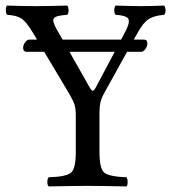

<svg xmlns="http://www.w3.org/2000/svg" viewBox="-20 -667 615 689"><path d="M336.9 -122.1Q336.9 -62 354 -47.6Q371.1 -33.2 434.1 -30.8Q438 -25.9 438 -13.9Q438 -2 434.1 2Q334 0 294.9 0Q252.9 0 154.8 2Q149.9 -2 149.9 -13.9Q149.9 -25.9 154.8 -30.8Q217.8 -32.7 234.9 -47.4Q252 -62 252 -122.1V-249Q252 -275.9 248 -289.6Q244.1 -303.2 231 -326.2L138.7 -481H76.2Q63 -481 63 -496.1Q63 -504.9 70.1 -514.9Q77.1 -524.9 85 -524.9H112.8L99.6 -546.9Q75.2 -588.4 57.6 -600.1Q40 -611.8 5.9 -613.8Q1 -618.7 1 -630.4Q1 -642.1 4.9 -647Q64.9 -645 106.9 -645Q148.9 -645 221.2 -647Q226.1 -642.1 226.1 -630.1Q226.1 -618.2 221.2 -613.8Q179.7 -611.3 173.1 -601.1Q166.5 -590.8 185.1 -558.6L204.6 -524.9H414.6L433.6 -561Q447.8 -591.3 439 -601.6Q430.2 -611.8 395 -613.8Q390.1 -617.7 390.1 -629.9Q390.1 -642.1 395 -647Q459 -645 486.1 -645Q513.2 -645 568.8 -647Q573.7 -642.1 574 -630.1Q574.2 -618.2 568.8 -613.8Q532.7 -610.8 513.4 -598.4Q494.1 -585.9 474.1 -549.8L460 -524.9H496.1Q509.3 -524.9 508.8 -511.2Q508.8 -501.5 502 -491.2Q495.1 -481 485.8 -481H436L354.5 -334Q343.3 -313.5 340.1 -298.1Q336.9 -282.7 336.9 -257.8ZM391.6 -481H229.5L301.3 -354Q308.1 -341.8 312.5 -341.3Q316.9 -340.8 323.2 -352.1Z"/></svg>

Font: Linux Libertine O
Style: Regular
Weight: 400
Designer: Philipp H. Poll
Foundry: Philipp H. Poll
Version: Version 5.3.0